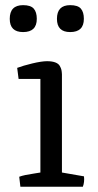

<svg xmlns="http://www.w3.org/2000/svg" viewBox="-20 -711 372 731"><path d="M247.1 -588.9Q196.8 -588.9 196.8 -639.2Q196.8 -691.4 247.1 -691.4Q276.4 -691.4 287.8 -678.2Q299.3 -665 299.3 -639.2Q299.3 -588.9 247.1 -588.9ZM67.9 -588.9Q17.1 -588.9 17.1 -639.2Q17.1 -691.4 67.9 -691.4Q96.7 -691.4 108.4 -678.2Q120.1 -665 120.1 -639.2Q120.1 -588.9 67.9 -588.9ZM57.6 0 53.2 -38.1Q64 -42 77.1 -44.7Q90.3 -47.4 109.6 -50.3Q128.9 -53.2 133.8 -54.2V-410.6H50.8L45.4 -452.6Q67.4 -460.9 103 -469.5Q138.7 -478 159.2 -478Q178.2 -478 190.4 -473.4Q202.6 -468.8 207.5 -460.2Q212.4 -451.7 213.9 -444.8Q215.3 -438 215.8 -428.2Q215.8 -426.8 215.8 -425.8V-54.2L299.8 -39.6Q302.2 -17.6 295.4 0Z"/></svg>

Font: Fjord
Style: One
Weight: 400
Designer: Viktoriya Grabowska
Foundry: Viktoriya Grabowska
Version: Version 1.002